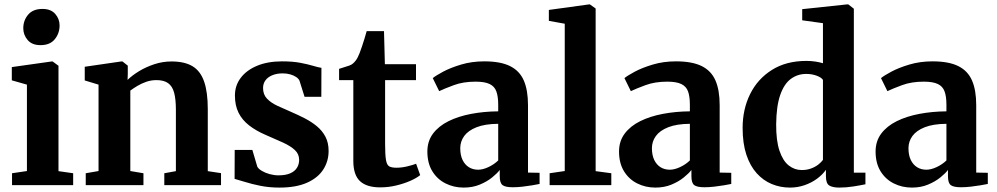

<svg xmlns="http://www.w3.org/2000/svg" viewBox="-20 -839 4516 870"><path d="M34.5 0V-54L102 -64V-455.5L33.5 -475V-535L214 -560.5H218.5L245 -541V-63.5L311.5 -54V0ZM163 -634.5Q125 -634.5 105.2 -657.8Q85.5 -681 85.5 -711Q85.5 -746.5 107.5 -772.5Q129.5 -798.5 172 -798.5H173Q210.5 -798.5 230.2 -776Q250 -753.5 250 -723.5Q250 -688 228.2 -661.2Q206.5 -634.5 164 -634.5Z M426.5 -64V-455.5L364 -474.5V-536.5L529 -560.5H535L559 -541.5V-503L558 -477Q579 -497.5 610.2 -516.5Q641.5 -535.5 679.2 -548Q717 -560.5 757.5 -560.5Q816.5 -560.5 852.5 -538.8Q888.5 -517 905 -469.2Q921.5 -421.5 921.5 -344.5V-63.5L981.5 -54.5V0H724.5V-54L777 -63.5V-341.5Q777 -389.5 769 -419Q761 -448.5 741.8 -462.2Q722.5 -476 689 -476Q665 -476 643.2 -468.5Q621.5 -461 603 -450Q584.5 -439 570.5 -428.5V-64L630 -54V0H368.5V-54Z M1246.5 11Q1200 11 1160.2 3Q1120.5 -5 1090.5 -14.5Q1060.5 -24 1043 -28.5L1043.5 -159.5H1123.5L1146 -83.5Q1151.5 -73.5 1166.8 -64.5Q1182 -55.5 1202 -50Q1222 -44.5 1242 -44.5Q1274 -44.5 1294.8 -53.5Q1315.5 -62.5 1325.5 -78.5Q1335.5 -94.5 1335.5 -114.5Q1335.5 -141 1316.2 -159Q1297 -177 1262.8 -192.8Q1228.5 -208.5 1183 -228Q1140 -246.5 1108.8 -270.8Q1077.5 -295 1061 -328Q1044.5 -361 1044.5 -406Q1044.5 -451.5 1070.8 -486.2Q1097 -521 1145 -541Q1193 -561 1258.5 -561Q1306 -561 1340.2 -554.5Q1374.5 -548 1397.8 -541Q1421 -534 1436.5 -531.5L1436 -400.5H1360L1337 -473.5Q1333 -482.5 1322 -490Q1311 -497.5 1295.2 -502Q1279.5 -506.5 1261 -506.5Q1234.5 -506.5 1214.2 -498.2Q1194 -490 1183 -475.2Q1172 -460.5 1172 -440Q1172 -410.5 1190 -391.8Q1208 -373 1237.2 -359.5Q1266.5 -346 1299 -332Q1330.5 -318.5 1361 -302.8Q1391.5 -287 1415.8 -267Q1440 -247 1454.5 -219.8Q1469 -192.5 1469 -155Q1469 -108.5 1444.8 -70.8Q1420.5 -33 1371 -11Q1321.5 11 1246.5 11Z M1702.5 10Q1641.5 10 1611.2 -18.2Q1581 -46.5 1581 -110V-476H1516.5V-527Q1527.5 -531 1539.8 -534.5Q1552 -538 1562.5 -541.8Q1573 -545.5 1579 -551Q1586 -557 1591.2 -563.8Q1596.5 -570.5 1600.8 -579Q1605 -587.5 1609.5 -598.5Q1614.5 -611 1620.2 -628.5Q1626 -646 1631.8 -664.5Q1637.5 -683 1641.5 -698H1720L1724 -548H1865V-476H1725V-187Q1725 -137 1729 -114Q1733 -91 1744 -85Q1755 -79 1776.5 -79Q1800 -79 1825 -85Q1850 -91 1865.5 -97L1884 -45.5Q1867.5 -32 1839 -19.5Q1810.5 -7 1775.2 1.5Q1740 10 1702.5 10Z M2081 11Q2036.5 11 1999 -7.8Q1961.5 -26.5 1939 -63Q1916.5 -99.5 1916.5 -152.5Q1916.5 -199.5 1942.2 -233.8Q1968 -268 2012.5 -290Q2057 -312 2115 -323Q2173 -334 2237.5 -334.5V-364.5Q2237.5 -401.5 2229.2 -424.5Q2221 -447.5 2198.8 -458.2Q2176.5 -469 2135 -469Q2079 -469 2036.5 -453.2Q1994 -437.5 1970 -426L1941 -485Q1954 -496 1987.5 -514Q2021 -532 2069.5 -546.5Q2118 -561 2174.5 -561Q2248 -561 2291.2 -539.5Q2334.5 -518 2353.5 -474.2Q2372.5 -430.5 2372.5 -362.5V-57L2425 -56V-5.5Q2413.5 -3 2392.8 0.5Q2372 4 2348 6.8Q2324 9.5 2303.5 9.5Q2270 9.5 2257.2 -0.2Q2244.5 -10 2244.5 -40V-69Q2233 -53.5 2209.8 -34.8Q2186.5 -16 2154 -2.5Q2121.5 11 2081 11ZM2146.5 -70Q2168 -70 2193.5 -82Q2219 -94 2237.5 -112V-278Q2177.5 -277.5 2139.5 -262.5Q2101.5 -247.5 2083.5 -222.8Q2065.5 -198 2065.5 -167.5Q2065.5 -136 2076 -114.2Q2086.5 -92.5 2104.8 -81.2Q2123 -70 2146.5 -70Z M2539 -64V-731.5L2467 -744.5V-794L2648.5 -819H2653L2679 -800.5V-63.5L2750 -54V0H2470.5V-54Z M2949.5 11Q2905 11 2867.5 -7.8Q2830 -26.5 2807.5 -63Q2785 -99.5 2785 -152.5Q2785 -199.5 2810.8 -233.8Q2836.5 -268 2881 -290Q2925.5 -312 2983.5 -323Q3041.5 -334 3106 -334.5V-364.5Q3106 -401.5 3097.8 -424.5Q3089.5 -447.5 3067.2 -458.2Q3045 -469 3003.5 -469Q2947.5 -469 2905 -453.2Q2862.5 -437.5 2838.5 -426L2809.5 -485Q2822.5 -496 2856 -514Q2889.5 -532 2938 -546.5Q2986.5 -561 3043 -561Q3116.5 -561 3159.8 -539.5Q3203 -518 3222 -474.2Q3241 -430.5 3241 -362.5V-57L3293.5 -56V-5.5Q3282 -3 3261.2 0.5Q3240.5 4 3216.5 6.8Q3192.5 9.5 3172 9.5Q3138.5 9.5 3125.8 -0.2Q3113 -10 3113 -40V-69Q3101.5 -53.5 3078.2 -34.8Q3055 -16 3022.5 -2.5Q2990 11 2949.5 11ZM3015 -70Q3036.5 -70 3062 -82Q3087.5 -94 3106 -112V-278Q3046 -277.5 3008 -262.5Q2970 -247.5 2952 -222.8Q2934 -198 2934 -167.5Q2934 -136 2944.5 -114.2Q2955 -92.5 2973.2 -81.2Q2991.5 -70 3015 -70Z M3559.5 11Q3516 11 3477.2 -5Q3438.5 -21 3408.8 -54Q3379 -87 3362 -138Q3345 -189 3345 -259.5Q3345 -344 3379 -412.8Q3413 -481.5 3477.8 -522.2Q3542.5 -563 3634 -563Q3655.5 -563 3674.8 -560Q3694 -557 3709 -552.5V-734L3615 -747V-797.5L3817 -819H3824L3849 -799.5V-56.5H3901.5V-4Q3880.5 0.5 3847.5 5.8Q3814.5 11 3783 11Q3753.5 11 3738 1.8Q3722.5 -7.5 3722.5 -40V-69.5Q3707 -47.5 3682.2 -29.2Q3657.5 -11 3626 0Q3594.5 11 3559.5 11ZM3613 -68.5Q3636 -68.5 3655 -75.5Q3674 -82.5 3687.8 -93.2Q3701.5 -104 3709 -114.5V-477Q3702 -488 3680.5 -496Q3659 -504 3633 -504Q3594 -504 3563.5 -481.5Q3533 -459 3515.5 -409Q3498 -359 3497 -276.5Q3496.5 -202 3512 -156Q3527.5 -110 3554 -89.2Q3580.5 -68.5 3613 -68.5Z M4112 11Q4067.5 11 4030 -7.8Q3992.5 -26.5 3970 -63Q3947.5 -99.5 3947.5 -152.5Q3947.5 -199.5 3973.2 -233.8Q3999 -268 4043.5 -290Q4088 -312 4146 -323Q4204 -334 4268.5 -334.5V-364.5Q4268.5 -401.5 4260.2 -424.5Q4252 -447.5 4229.8 -458.2Q4207.5 -469 4166 -469Q4110 -469 4067.5 -453.2Q4025 -437.5 4001 -426L3972 -485Q3985 -496 4018.5 -514Q4052 -532 4100.5 -546.5Q4149 -561 4205.5 -561Q4279 -561 4322.2 -539.5Q4365.5 -518 4384.5 -474.2Q4403.5 -430.5 4403.5 -362.5V-57L4456 -56V-5.5Q4444.5 -3 4423.8 0.5Q4403 4 4379 6.8Q4355 9.5 4334.5 9.5Q4301 9.5 4288.2 -0.2Q4275.5 -10 4275.5 -40V-69Q4264 -53.5 4240.8 -34.8Q4217.5 -16 4185 -2.5Q4152.5 11 4112 11ZM4177.5 -70Q4199 -70 4224.5 -82Q4250 -94 4268.5 -112V-278Q4208.5 -277.5 4170.5 -262.5Q4132.5 -247.5 4114.5 -222.8Q4096.5 -198 4096.5 -167.5Q4096.5 -136 4107 -114.2Q4117.5 -92.5 4135.8 -81.2Q4154 -70 4177.5 -70Z"/></svg>

Font: Merriweather 36pt
Style: Bold
Weight: 700
Designer: Eben Sorkin
Foundry: Eben Sorkin
Version: Version 2.100